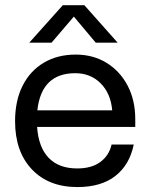

<svg xmlns="http://www.w3.org/2000/svg" viewBox="-20 -728 593 758"><path d="M228 -707.5H313L444.5 -559.5H358L271.5 -662.5L183.5 -559.5H95.5ZM39.5 -249.5Q39.5 -330 69 -389Q98.5 -448 152.5 -480.2Q206.5 -512.5 279 -512.5Q347.5 -512.5 400.5 -480Q453.5 -447.5 483.8 -390Q514 -332.5 514 -257.5V-227H126.5Q132 -146.5 172.2 -104.8Q212.5 -63 284.5 -63Q342 -63 376.5 -88.8Q411 -114.5 420.5 -157.5H508Q492 -78 436 -33.8Q380 10.5 285.5 10.5Q172 10.5 105.8 -59.5Q39.5 -129.5 39.5 -249.5ZM277 -439Q143.5 -439 127.5 -292.5H423Q417 -359.5 377.2 -399.2Q337.5 -439 277 -439Z"/></svg>

Font: Overused Grotesk
Style: Regular
Weight: 450
Version: Version 0.004